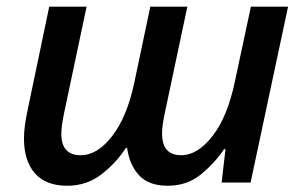

<svg xmlns="http://www.w3.org/2000/svg" viewBox="-20 -561 928 590"><path d="M186.5 9.8Q121.1 9.8 87.4 -28.3Q53.7 -66.4 53.7 -134.8Q53.7 -154.8 56.6 -176.3Q59.6 -197.8 64.5 -221.2L131.3 -540.5H246.1L176.8 -212.9Q172.9 -193.4 170.7 -178Q168.5 -162.6 168.5 -149.4Q168.5 -84 228 -84Q279.3 -84 324.7 -142.8Q370.1 -201.7 392.1 -304.2L441.9 -540.5H555.7L486.3 -212.9Q478 -174.8 478 -150.9Q478 -84 536.6 -84Q587.4 -84 633.3 -143.3Q679.2 -202.6 701.7 -310.1L751 -540.5H865.2L750 0H661.1L672.9 -102.5H668.5Q639.2 -59.1 596.9 -24.7Q554.7 9.8 494.6 9.8Q437.5 9.8 407.7 -22Q377.9 -53.7 370.6 -106.4H366.7Q336.4 -59.6 291.3 -24.9Q246.1 9.8 186.5 9.8Z"/></svg>

Font: Open Sans SemiBold
Style: Italic
Weight: 600
Italic angle: -12°
Designer: Monotype Design Team
Foundry: Monotype Imaging Inc.
Version: Version 3.003; ttfautohint (v1.8.4)